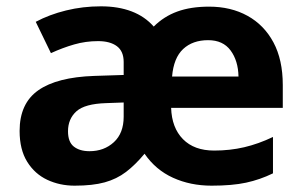

<svg xmlns="http://www.w3.org/2000/svg" viewBox="-20 -577 957 607"><path d="M641 -556Q710 -556 762.5 -527Q815 -498 844.5 -443Q874 -388 874 -308V-236H521Q523 -173 558.5 -137Q594 -101 657 -101Q707 -101 752 -111.5Q797 -122 843 -144V-29Q802 -9 758 0.5Q714 10 649 10Q582 10 527 -15Q472 -40 437 -91Q408 -56 378.5 -33.5Q349 -11 311 -0.5Q273 10 216 10Q169 10 129.5 -8.5Q90 -27 66 -65.5Q42 -104 42 -163Q42 -250 101 -291.5Q160 -333 278 -337L371 -340V-381Q371 -415 349.5 -431Q328 -447 290 -447Q251 -447 214.5 -436.5Q178 -426 141 -409L93 -508Q136 -531 189 -544Q242 -557 299 -557Q354 -557 396 -541Q438 -525 466 -493Q498 -525 540.5 -540.5Q583 -556 641 -556ZM316 -251Q248 -249 221.5 -225Q195 -201 195 -162Q195 -128 213.5 -113.5Q232 -99 263 -99Q309 -99 340 -127.5Q371 -156 371 -208V-253ZM638 -450Q589 -450 559 -422Q529 -394 524 -335H734Q733 -385 709 -417.5Q685 -450 638 -450Z"/></svg>

Font: Noto Sans Lisu
Style: Regular
Weight: 400
Designer: Monotype Design Team. David Williams.
Foundry: Monotype Imaging Inc.
Version: Version 2.102